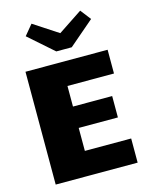

<svg xmlns="http://www.w3.org/2000/svg" viewBox="-118 -863 723 937"><g transform="rotate(-15 243.0 -394.5)"><path d="M45 -570H460V-450H225V-346H423V-238H225V-122H459V0H45ZM421 -736 294 -627H216L91 -737L134 -789L258 -708L380 -789Z"/></g></svg>

Font: Lalezar
Style: Regular
Weight: 400
Designer: Borna Izadpanah
Foundry: Borna Izadpanah
Version: Version 1.003